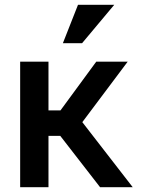

<svg xmlns="http://www.w3.org/2000/svg" viewBox="-20 -780 593 800"><path d="M64 0V-523H182V-320H232L381 -523H512L323 -271L533 0H397L231 -214H182V0ZM322 -600H242L305 -760H456Z"/></svg>

Font: Rising Sun SemiBold
Style: Regular
Weight: 600
Designer: Matt McInerney, Pablo Impallari, Rodrigo Fuenzalida (Raleway font), Stephen Hutchings (Greek), Cristiano Sobral (main ch
Foundry: The Rising Sun Project Authors
Version: Version 4.327; ttfautohint (v1.8.4.7-5d5b-dirty)